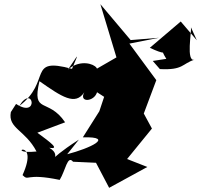

<svg xmlns="http://www.w3.org/2000/svg" viewBox="-20 -833 963 920"><path d="M440 -53 503 67 686 -33 589 -71 708 -217 669 -289 729 -449 600 -624 742 -652 606 -641 461 -813 538 -558 401 -479C533 -486 338 -615 260 -434C358 -571 367 -604 325 -503C107 -562 230 -444 72 -325C139 -434 169 -262 57 -335L32 -296C17 -217 101 -211 155 -107C-10 -91 174 -184 88 6C120 38 98 -6 266 29C294 -16 303 -92 330 -58ZM479 -369 456 -300 377 -175C533 -179 410 -122 302 -94L358 -164C166 -40 294 -80 216 -125C269 -116 223 -150 159 -197L292 -247C211 -367 131 -283 169 -444C276 -369 341 -325 384 -391C356 -340 431 -344 445 -391ZM712 -541 746 -502C859 -496 852 -528 912 -547C870 -534 899 -685 895 -702L923 -640L846 -730L698 -604C839 -537 717 -646 777 -551Z"/></svg>

Font: Asimov Silicon
Style: Regular
Weight: 400
Designer: Google
Version: Version 2.000980; 2014